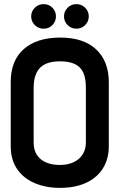

<svg xmlns="http://www.w3.org/2000/svg" viewBox="-20 -899 581 930"><path d="M191 -879Q166 -879 148.5 -861.5Q131 -844 131 -820Q131 -795 148.5 -777.5Q166 -760 191 -760Q217 -760 234 -777.5Q251 -795 251 -820Q251 -844 234 -861.5Q217 -879 191 -879ZM350 -879Q325 -879 307.5 -861.5Q290 -844 290 -820Q290 -795 307.5 -777.5Q325 -760 350 -760Q375 -760 392.5 -777.5Q410 -795 410 -820Q410 -844 392.5 -861.5Q375 -879 350 -879ZM32 -502V-191Q32 -125 63 -80Q94 -35 148 -12Q202 11 270 11Q344 11 397 -13.5Q450 -38 478.5 -83.5Q507 -129 507 -191V-501Q507 -602 446 -659.5Q385 -717 272 -717Q159 -717 95.5 -661.5Q32 -606 32 -502ZM143 -209V-473Q143 -519 157.5 -547.5Q172 -576 200 -589Q228 -602 270 -602Q315 -602 343 -588.5Q371 -575 383.5 -547Q396 -519 396 -473V-210Q396 -175 380 -150.5Q364 -126 336 -113Q308 -100 269 -100Q231 -100 202.5 -112.5Q174 -125 158.5 -149Q143 -173 143 -209Z"/></svg>

Font: Advent Pro Expanded
Style: Bold
Weight: 700
Width: 7
Designer: VivaRado, Andreas Kalpakidis
Foundry: VivaRado, Andreas Kalpakidis
Version: Version 3.000